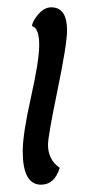

<svg xmlns="http://www.w3.org/2000/svg" viewBox="-20 -494 241 524"><path d="M120 -474Q163 -474 163 -411Q163 -374 137 -248Q111 -122 111 -99Q111 -58 143 -36Q129 10 92 10Q42 10 42 -81Q42 -128 64.5 -228.5Q87 -329 87 -371Q87 -418 67 -423Q69 -437 85 -455.5Q101 -474 120 -474Z"/></svg>

Font: Overlock
Style: Italic
Weight: 400
Designer: Dario Muhafara
Foundry: Dario Manuel Muhafara
Version: Version 1.002